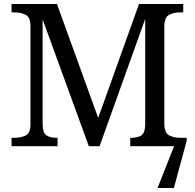

<svg xmlns="http://www.w3.org/2000/svg" viewBox="-20 -734 978 964"><path d="M38 0V-42H51Q84 -42 108.5 -53.5Q133 -65 133 -109V-604Q133 -648 108.5 -660Q84 -672 51 -672H38V-714H266L473 -142L678 -714H900V-672H887Q853 -672 829 -659.5Q805 -647 805 -600V-114Q805 -67 829 -54.5Q853 -42 887 -42H917V-26L853 210H771L854 0H634V-42H637Q669 -42 688 -53Q707 -64 709 -105V-639L480 0H426L194 -637V-114Q194 -67 213 -54.5Q232 -42 266 -42H269V0Z"/></svg>

Font: NotoSerif-Regular
Style: Regular
Weight: 400
Designer: Monotype Design Team
Foundry: Monotype Imaging Inc.
Version: Version 2.007; ttfautohint (v1.8) -l 8 -r 50 -G 200 -x 14 -D